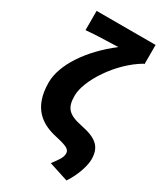

<svg xmlns="http://www.w3.org/2000/svg" viewBox="-244 -893 1028 1201"><g transform="rotate(30 269.5 -292.5)"><path d="M449 214C499 139 519 61 519 22C519 -67 475 -107 359 -130C257 -151 228 -184 228 -272C228 -381 350 -571 502 -660H508V-799H82V-660C150 -667 268 -669 313 -671C151 -547 46 -390 46 -262C46 -73 151 -14 256 9C341 28 363 40 363 70C363 100 342 126 310 169Z"/></g></svg>

Font: Source Han Sans HK Heavy
Style: Regular
Weight: 900
Designer: Ryoko NISHIZUKA 西塚涼子 (kana, bopomofo & ideographs); Paul D. Hunt (Latin, Greek & Cyrillic); Sandoll Communications 산돌커뮤니
Foundry: Adobe
Version: Version 2.000;hotconv 1.0.107;makeotfexe 2.5.65593